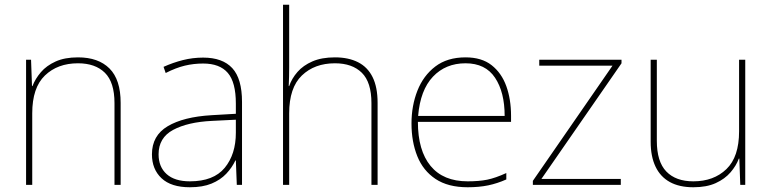

<svg xmlns="http://www.w3.org/2000/svg" viewBox="-20 -780 3256 810"><path d="M90 0V-528H111L115 -417H117Q129 -448 152.5 -475.5Q176 -503 214.5 -520.5Q253 -538 309 -538Q395 -538 442 -491Q489 -444 489 -346V0H463V-345Q463 -433 422.5 -473Q382 -513 309 -513Q223 -513 169.5 -461.5Q116 -410 116 -302V0Z M781 10Q702 10 661.5 -28Q621 -66 621 -129Q621 -208 687.5 -247.5Q754 -287 872 -294L975 -300V-343Q975 -433 941 -472.5Q907 -512 837 -512Q797 -512 759.5 -503Q722 -494 679 -472L670 -498Q710 -516 751.5 -526.5Q793 -537 837 -537Q919 -537 960 -492.5Q1001 -448 1001 -350V0H979L975 -103H973Q959 -73 934.5 -47Q910 -21 872.5 -5.5Q835 10 781 10ZM781 -15Q881 -15 928 -72Q975 -129 975 -220V-275L874 -270Q772 -265 710.5 -232Q649 -199 649 -129Q649 -76 683 -45.5Q717 -15 781 -15Z M1174 0V-760H1200V-496Q1200 -474 1199.5 -456.5Q1199 -439 1198 -417H1200Q1211 -449 1235 -476.5Q1259 -504 1298 -521Q1337 -538 1393 -538Q1450 -538 1490.5 -517.5Q1531 -497 1552 -454.5Q1573 -412 1573 -346V0H1547V-345Q1547 -433 1506.5 -473Q1466 -513 1393 -513Q1307 -513 1253.5 -461.5Q1200 -410 1200 -302V0Z M1953 10Q1870 10 1817.5 -25Q1765 -60 1740.5 -121Q1716 -182 1716 -259Q1716 -334 1741 -397.5Q1766 -461 1816.5 -499.5Q1867 -538 1944 -538Q2012 -538 2054 -505Q2096 -472 2116 -416.5Q2136 -361 2136 -291V-266H1743Q1743 -145 1796.5 -80Q1850 -15 1953 -15Q2001 -15 2035.5 -22Q2070 -29 2116 -50V-23Q2078 -6 2039.5 2Q2001 10 1953 10ZM1744 -291H2109Q2109 -391 2068.5 -452Q2028 -513 1944 -513Q1860 -513 1806.5 -456.5Q1753 -400 1744 -291Z M2228 0V-17L2564 -503H2255V-528H2602V-513L2264 -25H2599V0Z M2905 10Q2846 10 2806 -12Q2766 -34 2745.5 -77Q2725 -120 2725 -182V-528H2751V-186Q2751 -98 2791 -56.5Q2831 -15 2905 -15Q2991 -15 3044.5 -66.5Q3098 -118 3098 -226V-528H3124V0H3103L3099 -111H3097Q3086 -81 3062 -53Q3038 -25 2999.5 -7.5Q2961 10 2905 10Z"/></svg>

Font: Noto Sans Symbols Thin
Style: Regular
Weight: 250
Version: Version 2.002